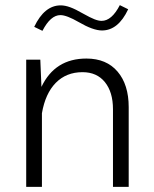

<svg xmlns="http://www.w3.org/2000/svg" viewBox="-20 -731 601 751"><path d="M144 0H82.5V-497.6H137.7L142.1 -391.1Q194.8 -502 317.9 -502Q396.5 -502 439.9 -450.9Q483.4 -399.9 483.4 -312V0H421.9V-303.7Q421.9 -370.6 390.4 -409.7Q358.9 -448.7 302.7 -448.7Q239.3 -448.7 198.2 -407Q157.2 -365.2 144 -288.1ZM113.8 -626Q153.8 -710 217.3 -710Q234.4 -710 254.6 -702.6Q274.9 -695.3 306.2 -677.2Q333 -662.1 349.1 -655.8Q365.2 -649.4 377.4 -649.4Q417 -649.4 448.7 -710.9L481.4 -694.8Q442.4 -611.8 378.9 -611.8Q344.2 -611.8 288.1 -644.5Q240.7 -671.9 216.3 -671.9Q177.7 -671.9 146 -610.4Z"/></svg>

Font: Estedad-FD Light
Style: Regular
Weight: 300
Designer: Amin Abedi
Version: Version 7.3